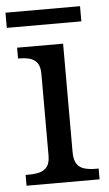

<svg xmlns="http://www.w3.org/2000/svg" viewBox="-50 -709 421 744"><g transform="rotate(-5 160.0 -337.5)"><path d="M23 0V-42H36Q58 -42 76.5 -46.5Q95 -51 106.5 -65.5Q118 -80 118 -109V-426Q118 -456 106.5 -470.5Q95 -485 76.5 -489.5Q58 -494 36 -494H33V-536H212V-114Q212 -83 223 -67.5Q234 -52 253 -47Q272 -42 294 -42H307V0ZM0 -616V-675H290V-616Z"/></g></svg>

Font: Noto Serif Kannada
Style: Regular
Weight: 400
Designer: Universal Thirst, Indian Type Foundry and the Monotype Design Team
Foundry: Monotype Imaging Inc.
Version: Version 2.003